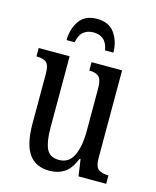

<svg xmlns="http://www.w3.org/2000/svg" viewBox="-113 -818 736 905"><g transform="rotate(15 255.0 -365.0)"><path d="M215 10Q148 10 114.5 -36.5Q81 -83 81 -186V-428Q81 -472 64 -483.5Q47 -495 21 -495H17V-536H168V-188Q168 -120 184 -85.5Q200 -51 245 -51Q294 -51 315.5 -96.5Q337 -142 337 -215V-422Q337 -470 320.5 -482.5Q304 -495 278 -495H275V-536H424V-109Q424 -64 442.5 -52.5Q461 -41 486 -41H490V0H355L343 -82H339Q317 -29 286.5 -9.5Q256 10 215 10ZM134 -606Q135 -662 162.5 -701Q190 -740 248 -740Q306 -740 334 -701Q362 -662 363 -606H322Q316 -642 297 -658Q278 -674 248 -674Q219 -674 199.5 -658Q180 -642 174 -606Z"/></g></svg>

Font: Noto Serif ExtraCondensed
Style: Regular
Weight: 400
Width: 2
Designer: Monotype Design Team
Foundry: Monotype Imaging Inc.
Version: Version 2.015